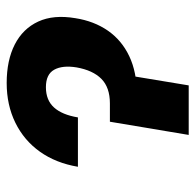

<svg xmlns="http://www.w3.org/2000/svg" viewBox="-25 -568 593 583"><g transform="rotate(-90 271.5 -276.5)"><path d="M56.6 -336.4Q67.9 -403.3 102.3 -451.7Q136.7 -500 190.4 -526.4Q244.1 -552.7 311 -552.7Q379.9 -552.7 428 -528.1Q476.1 -503.4 497.6 -456.8Q519 -410.2 507.8 -344.2Q499 -287.6 470 -245.6Q440.9 -203.6 392.8 -180.7Q344.7 -157.7 277.8 -157.2H202.1L216.3 -239.3H249Q297.4 -239.3 323.5 -265.1Q349.6 -291 358.4 -340.8Q365.2 -383.3 351.3 -408.4Q337.4 -433.6 298.3 -433.6Q258.8 -433.6 236.6 -408.9Q214.4 -384.3 206.5 -336.4ZM193.4 -239.3H343.3L303.7 0H153.3Z"/></g></svg>

Font: Inter Tight
Style: Bold Italic
Weight: 700
Italic angle: -9.39999°
Designer: Rasmus Andersson
Foundry: rsms
Version: Version 3.004